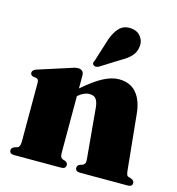

<svg xmlns="http://www.w3.org/2000/svg" viewBox="-108 -822 844 916"><g transform="rotate(15 314.0 -364.5)"><path d="M261 -452.5V-387Q316 -435 357.8 -457Q399.5 -479 434.5 -479Q490 -479 521 -443.5Q552 -408 558.5 -343.5L586 -71Q587.5 -56.5 589.8 -49.8Q592 -43 599 -40.5L613.5 -36Q628 -30 628 -18Q628 0 605.5 0H369.5Q346.5 0 346.5 -19Q346.5 -30 358 -35.5L372.5 -40.5Q379.5 -43.5 383 -50Q386.5 -56.5 385 -71L362.5 -318.5Q360 -347 349.8 -360.8Q339.5 -374.5 317.5 -374.5Q290 -374.5 262.5 -350.5L261 -349V-71Q261 -56.5 263.8 -50Q266.5 -43.5 273.5 -40.5L288 -35.5Q299.5 -30 299.5 -19Q299.5 0 276.5 0H44Q21.5 0 21.5 -18Q21.5 -30 36 -36L50.5 -40.5Q63.5 -45 63.5 -71V-362.5Q63.5 -380.5 50.5 -383L35.5 -385Q22 -388.5 22 -401.5Q22 -413.5 40.5 -421L188.5 -468.5Q205 -474.5 214.2 -477Q223.5 -479.5 233 -479.5Q246.5 -479.5 253.8 -472Q261 -464.5 261 -452.5ZM335.5 -649.5Q349.5 -688.5 371 -709.8Q392.5 -731 426 -728.5Q459.5 -726 475.8 -704.2Q492 -682.5 489.5 -659.5Q487.5 -629.5 469.8 -609Q452 -588.5 421.5 -572L324 -511Q307.5 -504.5 299 -513Q294 -518 295 -523.5Q296 -529 299.5 -535Z"/></g></svg>

Font: Fraunces 72pt S000 Black
Style: Regular
Weight: 900
Version: Version 1.000; ttfautohint (v1.8.3)